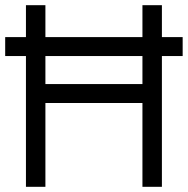

<svg xmlns="http://www.w3.org/2000/svg" viewBox="-20 -720 724 740"><path d="M529 0V-700H604V0ZM80 0V-700H155V0ZM119 -323V-396H574V-323ZM0 -504V-577H684V-504Z"/></svg>

Font: Fustat
Style: Regular
Weight: 400
Designer: Mohamed Gaber, Khaled Hosny, Laura Garcia Mut
Foundry: Kief Type Foundry, Alif Type Foundry, Hard Type Foundry
Version: Version 1.007